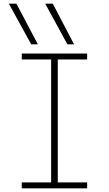

<svg xmlns="http://www.w3.org/2000/svg" viewBox="-20 -1020 590 1040"><path d="M149 -780 28 -1000H69L185 -780ZM345 -780 225 -1000H266L381 -780ZM98 0V-32H257V-698H98V-730H452V-698H293V-32H452V0Z"/></svg>

Font: M PLUS Code Latin SemiExpanded ExtraLight
Style: Regular
Weight: 250
Width: 6
Designer: Coji Morishita
Foundry: UNDERFOREST DESIGN
Version: Version 1.002; ttfautohint (v1.8.3)